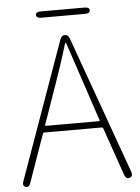

<svg xmlns="http://www.w3.org/2000/svg" viewBox="-58 -897 689 943"><g transform="rotate(-5 287.0 -425.5)"><path d="M30 0Q13 -6 21 -28L263 -706Q270 -726 287 -726Q303 -726 310 -706L553 -29Q561 -6 543 0Q525 6 517 -16L435 -252Q433 -258 427 -258H146Q139 -258 137 -252L54 -17Q46 6 30 0ZM152 -295Q150 -290 155 -290H417Q422 -290 420 -295L291 -682Q289 -688 287 -688Q285 -688 283 -682Q258 -596 201 -435ZM178 -821Q154 -821 154 -837Q154 -852 178 -852H395Q419 -852 419 -837Q419 -821 395 -821Z"/></g></svg>

Font: Resource Han Rounded KR ExtraLight
Style: Regular
Weight: 250
Designer: Cyano Hao (round all glyphs); Ryoko NISHIZUKA 西塚涼子 (kana, bopomofo & ideographs); Paul D. Hunt (Latin, Greek & Cyrillic)
Foundry: Cyano Hao
Version: 0.990